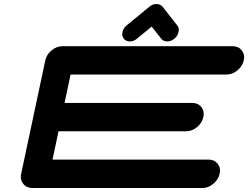

<svg xmlns="http://www.w3.org/2000/svg" viewBox="-20 -940 1241 960"><path d="M1022.5 -142.1Q1051.8 -142.1 1067.9 -121.6Q1080.1 -106.4 1080.1 -86.9Q1080.1 -79.6 1078.1 -71.3Q1071.8 -42 1046.6 -21Q1021.5 0 992.2 0H141.6Q112.3 0 96.2 -21Q84 -36.1 84 -55.7Q84 -63 85.9 -71.3L206.5 -638.2Q212.9 -667.5 238 -688.2Q263.2 -709 292.5 -709H1143.1Q1172.4 -709 1188.5 -688.5Q1200.7 -673.3 1200.7 -653.8Q1200.7 -646.5 1198.7 -638.2Q1192.4 -608.9 1167.2 -588.1Q1142.1 -567.4 1112.8 -567.4H333L302.7 -425.3H940.9Q970.2 -425.3 986.8 -404.8Q998.5 -389.6 998.5 -370.6Q998.5 -362.8 996.6 -354.5Q990.7 -325.2 965.3 -304.4Q939.9 -283.7 910.6 -283.7H272.5L242.7 -142.1ZM592.3 -779.8Q596.7 -799.3 613.3 -813L726.6 -906.2Q742.7 -919.9 762.2 -919.9Q781.7 -919.9 793 -906.2L866.2 -813Q874 -803.2 874 -790.5Q874 -785.6 872.6 -779.8Q868.7 -760.3 852.1 -746.6Q835.4 -732.9 816.4 -732.9Q796.9 -732.9 786.1 -746.6L738.3 -807.1L665 -746.6Q648.4 -732.9 628.9 -732.9Q609.9 -732.9 599.1 -746.6Q591.3 -756.8 591.3 -770Q591.3 -774.4 592.3 -779.8Z"/></svg>

Font: Robtronika
Style: Italic
Weight: 400
Italic angle: -12°
Designer: GGBot
Version: 1.00